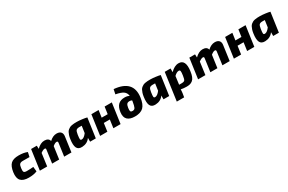

<svg xmlns="http://www.w3.org/2000/svg" viewBox="184 -2327 6180 4116"><g transform="rotate(-30 3274.0 -269.5)"><path d="M455 -141 468 -24Q385 12 260 12Q125 12 66 -51.5Q7 -115 27 -256Q47 -394 108.5 -452.5Q170 -511 304 -511Q431 -511 515 -475L491 -364L327 -365Q272 -365 248.5 -341Q225 -317 217 -250Q207 -177 222 -155Q237 -133 292 -133Q386 -133 455 -141Z M748 -497 751 -418Q845 -511 940 -511Q1046 -511 1065 -430Q1150 -511 1242 -511Q1313 -511 1346.5 -473.5Q1380 -436 1370 -369L1319 0H1139L1183 -318Q1188 -357 1156 -357Q1117 -357 1058 -308L1015 0H841L885 -318Q889 -340 882.5 -348.5Q876 -357 859 -357Q822 -357 760 -311L718 0H537L607 -497Z M1922 0H1781V-94Q1711 6 1582 12Q1484 17 1452 -51Q1420 -119 1441 -260Q1448 -310 1460.5 -348Q1473 -386 1487.5 -412.5Q1502 -439 1524 -457Q1546 -475 1567 -485.5Q1588 -496 1619 -502Q1650 -508 1677.5 -509.5Q1705 -511 1745 -511Q1798 -511 1876 -501Q1954 -491 1990 -480ZM1796 -386 1736 -387Q1683 -387 1660 -364.5Q1637 -342 1626 -263Q1613 -177 1617.5 -153Q1622 -129 1654 -130Q1709 -133 1772 -217Z M2605 -497 2535 0H2357L2385 -201H2236L2208 0H2029L2099 -497H2278L2253 -322H2402L2427 -497Z M2757 -608 2781 -724Q3244 -684 3190 -282Q3168 -121 3098 -53.5Q3028 14 2888 14Q2763 14 2703.5 -44.5Q2644 -103 2660 -222Q2676 -341 2733.5 -396.5Q2791 -452 2895 -452Q2964 -452 3008 -424Q3000 -502 2943.5 -543Q2887 -584 2757 -608ZM2902 -115Q2947 -115 2966 -151.5Q2985 -188 3002 -296L3004 -317Q2976 -331 2944 -331Q2899 -331 2879 -305.5Q2859 -280 2850 -219Q2841 -159 2851 -137Q2861 -115 2902 -115Z M3739 0H3598V-94Q3528 6 3399 12Q3301 17 3269 -51Q3237 -119 3258 -260Q3265 -310 3277.5 -348Q3290 -386 3304.5 -412.5Q3319 -439 3341 -457Q3363 -475 3384 -485.5Q3405 -496 3436 -502Q3467 -508 3494.5 -509.5Q3522 -511 3562 -511Q3615 -511 3693 -501Q3771 -491 3807 -480ZM3613 -386 3553 -387Q3500 -387 3477 -364.5Q3454 -342 3443 -263Q3430 -177 3434.5 -153Q3439 -129 3471 -130Q3526 -133 3589 -217Z M4059 -497V-406Q4158 -509 4262 -509Q4435 -509 4399 -237Q4389 -159 4368.5 -108Q4348 -57 4316 -31Q4284 -5 4249.5 4.5Q4215 14 4166 14Q4094 14 4024 0Q4024 46 4017 94L4002 185H3820L3915 -497ZM4044 -103H4104Q4164 -103 4182.5 -125.5Q4201 -148 4213 -234Q4225 -316 4219 -341.5Q4213 -367 4185 -367Q4134 -367 4070 -305Z M4665 -497 4668 -418Q4762 -511 4857 -511Q4963 -511 4982 -430Q5067 -511 5159 -511Q5230 -511 5263.5 -473.5Q5297 -436 5287 -369L5236 0H5056L5100 -318Q5105 -357 5073 -357Q5034 -357 4975 -308L4932 0H4758L4802 -318Q4806 -340 4799.5 -348.5Q4793 -357 4776 -357Q4739 -357 4677 -311L4635 0H4454L4524 -497Z M5916 -497 5846 0H5668L5696 -201H5547L5519 0H5340L5410 -497H5589L5564 -322H5713L5738 -497Z M6454 0H6313V-94Q6243 6 6114 12Q6016 17 5984 -51Q5952 -119 5973 -260Q5980 -310 5992.5 -348Q6005 -386 6019.5 -412.5Q6034 -439 6056 -457Q6078 -475 6099 -485.5Q6120 -496 6151 -502Q6182 -508 6209.5 -509.5Q6237 -511 6277 -511Q6330 -511 6408 -501Q6486 -491 6522 -480ZM6328 -386 6268 -387Q6215 -387 6192 -364.5Q6169 -342 6158 -263Q6145 -177 6149.5 -153Q6154 -129 6186 -130Q6241 -133 6304 -217Z"/></g></svg>

Font: Exo 2.0 Extra Bold
Style: Italic
Weight: 800
Italic angle: -8°
Designer: Natanael Gama
Version: Version 1.001;PS 001.001;hotconv 1.0.70;makeotf.lib2.5.58329